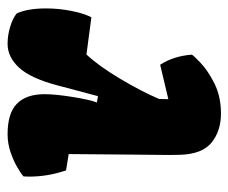

<svg xmlns="http://www.w3.org/2000/svg" viewBox="-70 -550 628 529"><g transform="rotate(-90 244.5 -285.0)"><path d="M83.5 -233.9Q85 -395 85 -410.2L40 -417.5Q30.8 -445.3 26.9 -469.7Q22.9 -494.1 22.9 -519Q22.9 -529.3 23.4 -534.7Q31.7 -542 49.3 -552.2Q66.9 -562.5 90.8 -570.6Q114.7 -578.6 139.6 -578.6Q197.8 -578.6 223.9 -552.7Q250 -526.9 250 -477.1Q250 -446.8 242.4 -399.7Q234.9 -352.5 227.1 -332.5L244.6 -329.6L273.9 -439.9Q293.5 -514.6 322.8 -546.6Q352.1 -578.6 388.7 -578.6Q412.6 -578.6 436.3 -571.3Q460 -564 472.7 -553.2Q486.3 -522.9 486.3 -472.7Q486.3 -437.5 479.5 -403.1Q472.7 -368.7 461.9 -347.7L359.4 -361.3Q328.1 -328.1 293 -269.3Q257.8 -210.4 236.8 -161.1L236.3 -135.7L331.1 -158.2Q355 -121.6 358.9 -71.3Q358.9 -68.4 336.9 -47.4Q314.9 -26.4 279.1 -8.5Q243.2 9.3 196.8 9.3Q148.9 9.3 116.9 -16.4Q85 -42 83 -103Q82.5 -110.4 82.5 -130.9Q82.5 -151.9 83.5 -233.9Z"/></g></svg>

Font: Kavoon
Style: Regular
Weight: 400
Designer: Viktoriya Grabowska
Foundry: Viktoriya Grabowska
Version: Version 1.004; ttfautohint (v1.4.1)